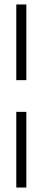

<svg xmlns="http://www.w3.org/2000/svg" viewBox="-20 -740 191 860"><path d="M53 -381V-720H98V-381ZM53 100V-239H98V100Z"/></svg>

Font: DM Sans 36pt ExtraLight
Style: Regular
Weight: 250
Designer: Colophon Foundry, Jonny Pinhorn
Foundry: Colophon Foundry
Version: Version 4.004;gftools[0.9.30]